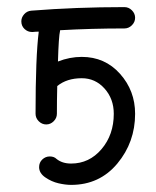

<svg xmlns="http://www.w3.org/2000/svg" viewBox="-20 -350 440 540"><path d="M40 -290Q40 -301 48 -310Q56 -319 68 -320Q194 -330 330 -330Q342 -330 351 -321Q360 -312 360 -300Q360 -288 351 -279Q342 -270 330 -270Q237 -270 149 -265Q149 -265 149 -264Q145 -247 143 -177Q176 -190 210 -190Q275 -190 317.5 -142.5Q360 -95 360 -30Q360 50 310 110Q260 170 180 170Q164 170 144.5 165.5Q125 161 107.5 149Q90 137 90 120Q90 107 99 98.5Q108 90 120 90Q132 90 139 97Q155 110 180 110Q231 110 265.5 69.5Q300 29 300 -30Q300 -72 274 -101Q248 -130 210 -130Q168 -130 141 -108Q140 -68 140 -30Q140 -18 131 -9Q122 0 110 0Q98 0 89 -9Q80 -18 80 -30Q80 -190 89 -261Q80 -261 72 -260H70Q58 -260 49 -268.5Q40 -277 40 -290Z"/></svg>

Font: Pecita
Style: Book
Weight: 400
Width: 7
Version: Version 4.3